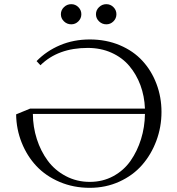

<svg xmlns="http://www.w3.org/2000/svg" viewBox="-20 -902 857 930"><path d="M58.1 -348.1 126 -376H682.1Q679.7 -436.5 660.2 -489.3Q640.6 -542 606.4 -582.5Q572.3 -623 520.3 -646.5Q468.3 -669.9 404.8 -669.9Q261.2 -669.9 175.8 -585.9L157.2 -606Q205.1 -655.3 271 -683.1Q336.9 -710.9 415 -710.9Q494.1 -710.9 560.1 -683.1Q626 -655.3 669.9 -607.4Q713.9 -559.6 738 -495.6Q762.2 -431.6 762.2 -359.9Q762.2 -286.6 737.3 -220Q712.4 -153.3 668.2 -102.8Q624 -52.2 558.1 -22.2Q492.2 7.8 415 7.8Q335.9 7.8 268.8 -20.8Q201.7 -49.3 156.2 -97.9Q110.8 -146.5 85 -211.2Q59.1 -275.9 58.1 -348.1ZM139.2 -350.1Q139.6 -287.1 158.4 -228.5Q177.2 -169.9 211.4 -123.5Q245.6 -77.1 298.6 -49.1Q351.6 -21 415 -21Q477.5 -21 528.8 -48.8Q580.1 -76.7 612.5 -123.3Q645 -169.9 663.1 -228Q681.2 -286.1 682.1 -350.1ZM325.2 -881.8Q345.2 -881.8 359.6 -867.4Q374 -853 374 -833Q374 -813 359.6 -798.6Q345.2 -784.2 325.2 -784.2Q304.7 -784.2 289.8 -798.6Q274.9 -813 274.9 -833Q274.9 -853 289.8 -867.4Q304.7 -881.8 325.2 -881.8ZM495.1 -881.8Q515.1 -881.8 529.5 -867.4Q543.9 -853 543.9 -833Q543.9 -813 529.5 -798.6Q515.1 -784.2 495.1 -784.2Q474.6 -784.2 459.7 -798.6Q444.8 -813 444.8 -833Q444.8 -853 459.7 -867.4Q474.6 -881.8 495.1 -881.8Z"/></svg>

Font: Dihjauti S
Style: Regular
Weight: 400
Designer: T. Christopher White
Version: Version 3.0.0